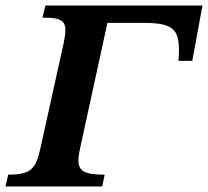

<svg xmlns="http://www.w3.org/2000/svg" viewBox="-47 -677 755 697"><path d="M324 0 333 -43C241 -43 227 -62 244 -140L343 -594H474C596 -594 608 -563 601 -456H651L688 -657H118L107 -613C190 -613 200 -598 184 -520L100 -140C83 -63 65 -43 -17 -43L-27 0Z"/></svg>

Font: STIX Two Text
Style: Bold Italic
Weight: 700
Italic angle: -12°
Designer: Ross Mills, John Hudson & Paul Hanslow, Tiro Typeworks Ltd; with prior portions MicroPress Inc. and Coen Hoffman, Elsevi
Foundry: Tiro Typeworks Ltd
Version: Version 2.13 b171